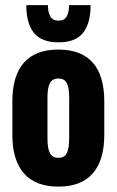

<svg xmlns="http://www.w3.org/2000/svg" viewBox="-20 -700 444 730"><path d="M202 9.5Q115 9.5 71 -40.8Q27 -91 27 -187.5V-314.5Q27 -412 71 -461.8Q115 -511.5 202 -511.5Q289 -511.5 332.8 -461.8Q376.5 -412 376.5 -314.5V-187.5Q376.5 -91 332.8 -40.8Q289 9.5 202 9.5ZM202 -100Q225 -100 234 -117.8Q243 -135.5 243 -173V-329.5Q243 -366.5 234 -384Q225 -401.5 202 -401.5Q179 -401.5 169.8 -384Q160.5 -366.5 160.5 -329.5V-173Q160.5 -135.5 169.8 -117.8Q179 -100 202 -100ZM202.5 -539Q137.5 -539 108.8 -575.2Q80 -611.5 80 -680.5H162Q162.5 -652 171.8 -636.8Q181 -621.5 202.5 -621.5Q224 -621.5 233.2 -636.8Q242.5 -652 242.5 -680.5H324.5Q324.5 -611.5 295.8 -575.2Q267 -539 202.5 -539Z"/></svg>

Font: Anek Latin Condensed
Style: Bold
Weight: 700
Width: 3
Designer: Yesha Goshar
Foundry: Ek Type
Version: Version 1.003